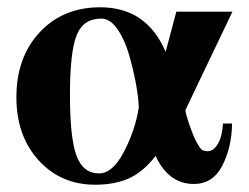

<svg xmlns="http://www.w3.org/2000/svg" viewBox="-20 -493 684 527"><path d="M592 -154H617Q616 -88 590 -38Q564 12 512 12Q443 12 407 -65Q373 -21 334 -3.5Q295 14 241 14Q147 14 86 -53Q25 -120 25 -226Q25 -336 89 -404.5Q153 -473 255 -473Q382 -473 434 -352H435L464 -461H618L489 -191Q489 -183 498 -156Q510 -120 520 -102Q530 -84 535.5 -81Q541 -78 550 -78Q566 -78 578 -98Q590 -118 592 -154ZM361 -198Q360 -226 353 -264Q346 -302 334 -343.5Q322 -385 302 -413.5Q282 -442 258 -442Q208 -442 190 -395.5Q172 -349 172 -233Q172 -114 190 -65.5Q208 -17 252 -17Q289 -17 320 -76Q351 -135 361 -198Z"/></svg>

Font: STIX
Style: Bold
Weight: 700
Designer: MicroPress Inc., with final additions and corrections provided by Coen Hoffman, Elsevier (retired)
Version: Version 1.1.1